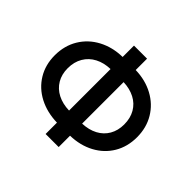

<svg xmlns="http://www.w3.org/2000/svg" viewBox="-169 -897 1086 1086"><g transform="rotate(45 374.5 -353.5)"><path d="M428.7 -616.2Q507.3 -614.3 569.8 -580.6Q632.3 -546.9 667.7 -487.8Q703.1 -428.7 703.1 -352.5Q703.1 -276.9 668.2 -218.3Q633.3 -159.7 570.8 -126.2Q508.3 -92.8 428.7 -90.8V0H324.2V-90.8Q243.7 -92.8 180.4 -125.7Q117.2 -158.7 81.5 -217.3Q45.9 -275.9 45.9 -351.6Q45.9 -428.2 81.8 -487.8Q117.7 -547.4 181.2 -581.1Q244.6 -614.7 324.2 -616.2V-707H428.7ZM324.2 -187.5V-519.5Q272.9 -518.1 233.4 -497.6Q193.8 -477.1 171.6 -439.5Q149.4 -401.9 149.4 -351.6Q149.4 -302.7 171.1 -266.1Q192.9 -229.5 232.4 -209.2Q272 -189 324.2 -187.5ZM600.6 -352.5Q600.6 -402.8 579.1 -439.9Q557.6 -477.1 518.6 -497.3Q479.5 -517.6 428.7 -519.5V-187.5Q480.5 -189.5 519.3 -210Q558.1 -230.5 579.3 -267.1Q600.6 -303.7 600.6 -352.5Z"/></g></svg>

Font: Pretendard Medium
Style: Regular
Weight: 500
Designer: Base glyphs from Inter by Rasmus Andersson; Hangeul glyphs from Noto Sans CJK(Source Han Sans) by Jang Soo-young and Kan
Foundry: Kil Hyung-jin
Version: Version 1.309